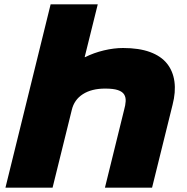

<svg xmlns="http://www.w3.org/2000/svg" viewBox="-20 -860 856 880"><path d="M771 -380 677 0H461L549 -357Q555 -378 556 -396Q557 -414 549 -427Q541 -440 520.5 -447Q500 -454 462 -454Q400 -454 360 -428.5Q320 -403 309 -356L221 0H5L212 -840H428L368 -598H370Q410 -618 456 -629Q502 -640 544 -640Q617 -640 667.5 -621.5Q718 -603 745.5 -568.5Q773 -534 779.5 -486Q786 -438 771 -380Z"/></svg>

Font: TypoPRO Sinkin Sans
Style: 900 X Black Italic
Weight: 950
Italic angle: -112°
Designer: Keith Bates
Foundry: K-Type
Version: Sinkin Sans (version 1.0)  by Keith Bates   •   © 2014   www